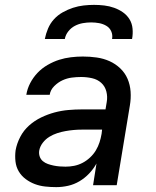

<svg xmlns="http://www.w3.org/2000/svg" viewBox="-20 -760 640 788"><path d="M211 8Q188 8 165.5 5.5Q143 3 123 -4.5Q103 -12 85.5 -25Q68 -38 57 -56.5Q46 -75 43.5 -97.5Q41 -120 44 -143Q49 -171 63 -198Q77 -225 99.5 -245Q122 -265 149 -278Q176 -291 204 -298.5Q232 -306 260.5 -308.5Q289 -311 316 -311H413L418 -341Q422 -363 416.5 -384.5Q411 -406 395.5 -420Q380 -434 358 -439Q336 -444 313 -444Q294 -444 274.5 -441.5Q255 -439 236.5 -430.5Q218 -422 202.5 -406.5Q187 -391 184 -371H88Q92 -396 104 -419Q116 -442 134 -461Q152 -480 175.5 -493.5Q199 -507 222.5 -514.5Q246 -522 271 -525Q296 -528 320 -528Q349 -528 377 -524Q405 -520 429.5 -509Q454 -498 473.5 -479.5Q493 -461 503.5 -436.5Q514 -412 516 -384Q518 -356 513 -327L459 0H362L376 -89Q364 -67 346 -48Q328 -29 306 -16Q284 -3 259.5 2.5Q235 8 211 8ZM249 -76Q267 -76 284.5 -79.5Q302 -83 318.5 -91.5Q335 -100 349.5 -113.5Q364 -127 373.5 -143Q383 -159 388.5 -176Q394 -193 397 -211L399 -228H316Q299 -228 282.5 -226.5Q266 -225 249 -222Q232 -219 215 -213.5Q198 -208 182.5 -198.5Q167 -189 155.5 -174Q144 -159 141 -142Q139 -129 143 -117.5Q147 -106 156 -98.5Q165 -91 176.5 -87Q188 -83 200 -80.5Q212 -78 224.5 -77Q237 -76 249 -76ZM164 -600Q168 -621 177 -642.5Q186 -664 201.5 -681Q217 -698 237.5 -709.5Q258 -721 279.5 -728Q301 -735 323 -737.5Q345 -740 366 -740Q387 -740 408 -737.5Q429 -735 448.5 -728Q468 -721 484.5 -709.5Q501 -698 511.5 -681Q522 -664 524 -642.5Q526 -621 522 -600H440Q443 -617 436.5 -631.5Q430 -646 416.5 -654Q403 -662 387 -665Q371 -668 354 -668Q337 -668 320 -665Q303 -662 287.5 -654Q272 -646 260.5 -631.5Q249 -617 246 -600Z"/></svg>

Font: Iosevka Aile Medium Oblique
Style: Regular
Weight: 500
Italic angle: -9°
Designer: Belleve Invis
Foundry: Belleve Invis
Version: Version 31.1.0; ttfautohint (v1.8.4)